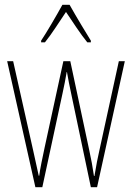

<svg xmlns="http://www.w3.org/2000/svg" viewBox="-20 -783 552 803"><path d="M271 -763H241C217 -719 173 -644 152 -613V-606H168C195 -639 231 -696 256 -733C283 -693 317 -640 345 -606H360V-613C348 -632 297 -716 271 -763ZM278 -390 360 0H386L502 -527H477L395 -151C387 -115 385 -105 375 -47H373C368 -82 361 -120 353 -156L274 -527H245L166 -163C158 -126 147 -73 144 -48H142C134 -83 127 -118 118 -157L35 -527H10L128 0H157L241 -390C248 -421 254 -453 259 -482H260C265 -453 271 -422 278 -390Z"/></svg>

Font: Noto Sans Oriya ExtCond Thin
Style: Regular
Weight: 100
Width: 2
Designer: Amélie Bonet and Sol Matas
Foundry: Google LLC
Version: Version 2.006